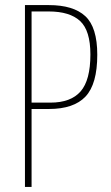

<svg xmlns="http://www.w3.org/2000/svg" viewBox="-20 -734 435 754"><path d="M172 -714Q268 -714 315 -670.5Q362 -627 362 -519Q362 -404 316 -355Q270 -306 172 -306H104V0H78V-714ZM171 -689H104V-331H178Q258 -331 296.5 -375Q335 -419 335 -520Q335 -614 294.5 -651.5Q254 -689 171 -689Z"/></svg>

Font: Noto Sans Lao Looped ExtraCondensed Thin
Style: Regular
Weight: 100
Width: 2
Designer: Mark Frömberg, Ben Mitchell
Foundry: The Fontpad Ltd
Version: Version 1.002; ttfautohint (v1.8.4.7-5d5b)